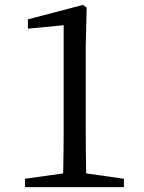

<svg xmlns="http://www.w3.org/2000/svg" viewBox="-20 -764 589 784"><path d="M332 -56C331 -114 330 -173 330 -231V-575L334 -733L319 -744L94 -685V-647L240 -661V-231C240 -173 239 -114 238 -56L82 -34V0H486V-34Z"/></svg>

Font: Noto Serif CJK JP Medium
Style: Regular
Weight: 500
Designer: Ryoko NISHIZUKA 西塚涼子 (kana & ideographs); Frank Grießhammer (Latin, Greek & Cyrillic); Wenlong ZHANG 张文龙 (bopomofo); San
Foundry: Adobe Systems Incorporated
Version: Version 1.000;PS 1;hotconv 16.6.53;makeotf.lib2.5.65590